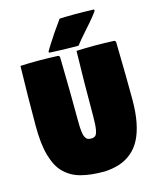

<svg xmlns="http://www.w3.org/2000/svg" viewBox="-115 -837 746 924"><g transform="rotate(-15 258.0 -375.0)"><path d="M26.4 -289.3Q26.4 -429.7 30.3 -585.9Q76.7 -588.1 115.7 -588.1Q156 -588.1 215.8 -585.9Q219.7 -585.9 222.7 -583Q225.6 -580.1 225.6 -576.2Q229.5 -392.6 229.5 -259.8Q229.5 -227.8 231.7 -207.8Q233.9 -187.7 239.3 -177.4Q244.6 -167 251.2 -163.6Q257.8 -160.2 268.6 -160.2Q283 -160.2 290.3 -166.7Q297.6 -173.3 301.6 -195.2Q305.7 -217 305.7 -260Q305.7 -429.7 309.6 -585.9Q356.2 -588.1 395 -588.1Q435.3 -588.1 495.1 -585.9Q499 -585.9 502 -583Q504.9 -580.1 504.9 -576.2Q508.8 -392.6 508.8 -289.3Q508.8 -226.6 499.3 -177.7Q489.7 -128.9 471.9 -94.6Q454.1 -60.3 427.1 -37.6Q400.1 -14.9 366.7 -3.7Q333.3 7.6 291 9.8Q256.6 9.8 229 7Q201.4 4.2 175.5 -2.4Q149.7 -9 129.9 -20.1Q110.1 -31.2 92.9 -47.7Q75.7 -64.2 63.7 -86.8Q51.8 -109.4 43.1 -138.9Q34.4 -168.5 30.4 -205.9Q26.4 -243.4 26.4 -289.3ZM195.8 -646Q226.1 -694.8 271.2 -756.8Q307.9 -758.5 349.9 -758.5Q388.9 -758.5 439.2 -756.8Q444.1 -756.8 444.1 -752.7Q444.1 -748 424.3 -723.6Q410.9 -706.8 376.7 -668.5Q342.5 -630.1 325.4 -607.4Q253.9 -607.4 183.3 -611.3Q178.5 -611.8 178.5 -615.5Q178.5 -619.1 195.8 -646Z"/></g></svg>

Font: Digitalt
Style: Medium
Weight: 500
Designer: gluk
Foundry: gluk
Version: Version 0.60